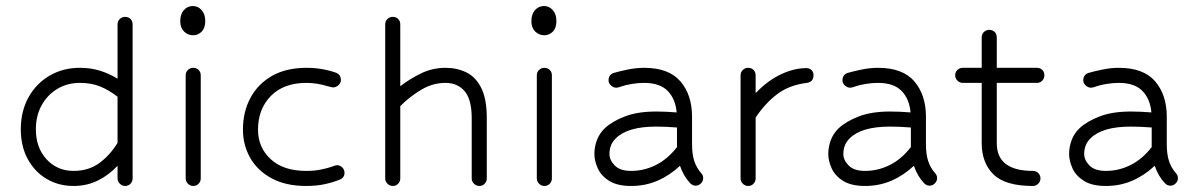

<svg xmlns="http://www.w3.org/2000/svg" viewBox="-20 -617 3967 637"><path d="M395 0Q385 0 377.5 -7.5Q370 -15 370 -25V-67Q341 -36 304.5 -18Q268 0 224 0Q175 0 135.5 -23Q96 -46 72.5 -88.5Q49 -131 49 -188Q49 -248 74.5 -294Q100 -340 144.5 -366Q189 -392 245 -392Q281 -392 311.5 -382.5Q342 -373 370 -356V-536Q370 -547 377.5 -554Q385 -561 395 -561Q406 -561 413 -554Q420 -547 420 -536V-25Q420 -15 413 -7.5Q406 0 395 0ZM224 -50Q274 -50 309.5 -76Q345 -102 370 -143V-296Q342 -318 312.5 -330Q283 -342 245 -342Q203 -342 170 -322Q137 -302 118 -267.5Q99 -233 99 -188Q99 -127 134.5 -88.5Q170 -50 224 -50Z M620 -597Q637 -597 649 -583.5Q661 -570 661 -547Q661 -524 649 -512Q637 -500 621 -500Q603 -500 590.5 -512.5Q578 -525 578 -547Q578 -570 590 -583.5Q602 -597 620 -597ZM596 -367Q596 -378 603.5 -385Q611 -392 621 -392Q632 -392 639 -385Q646 -378 646 -367V-25Q646 -15 639 -7.5Q632 0 621 0Q611 0 603.5 -7.5Q596 -15 596 -25Z M1067 -331Q1031 -342 997 -342Q921 -342 878.5 -298.5Q836 -255 836 -187Q836 -128 878 -89Q920 -50 996 -50Q1024 -50 1045 -54.5Q1066 -59 1078 -63Q1089 -67 1092.5 -68Q1096 -69 1098 -69Q1108 -69 1115.5 -61.5Q1123 -54 1123 -44Q1123 -27 1107 -21Q1085 -12 1057.5 -6Q1030 0 996 0Q928 0 881 -25.5Q834 -51 810 -93.5Q786 -136 786 -187Q786 -246 811 -292.5Q836 -339 883 -365.5Q930 -392 997 -392Q1048 -392 1094 -376Q1111 -370 1111 -351Q1111 -342 1103 -334.5Q1095 -327 1085 -327Q1082 -327 1067 -331Z M1570 0Q1560 0 1552.5 -7.5Q1545 -15 1545 -25V-225Q1545 -287 1521.5 -314.5Q1498 -342 1458 -342Q1416 -342 1378 -319.5Q1340 -297 1308 -265V-25Q1308 -15 1301 -7.5Q1294 0 1283 0Q1273 0 1265.5 -7.5Q1258 -15 1258 -25V-536Q1258 -547 1265.5 -554Q1273 -561 1283 -561Q1294 -561 1301 -554Q1308 -547 1308 -536V-331Q1342 -357 1379 -374.5Q1416 -392 1458 -392Q1496 -392 1527 -377Q1558 -362 1576.5 -325.5Q1595 -289 1595 -225V-25Q1595 -15 1588 -7.5Q1581 0 1570 0Z M1785 -597Q1802 -597 1814 -583.5Q1826 -570 1826 -547Q1826 -524 1814 -512Q1802 -500 1786 -500Q1768 -500 1755.5 -512.5Q1743 -525 1743 -547Q1743 -570 1755 -583.5Q1767 -597 1785 -597ZM1761 -367Q1761 -378 1768.5 -385Q1776 -392 1786 -392Q1797 -392 1804 -385Q1811 -378 1811 -367V-25Q1811 -15 1804 -7.5Q1797 0 1786 0Q1776 0 1768.5 -7.5Q1761 -15 1761 -25Z M2270 -9Q2248 -32 2236 -67Q2202 -35 2161.5 -17.5Q2121 0 2074 0Q2028 0 2001 -17Q1974 -34 1963 -59Q1952 -84 1952 -106Q1952 -130 1960.5 -152.5Q1969 -175 1987 -192Q2012 -215 2054 -231Q2096 -247 2157 -247Q2189 -247 2225 -244Q2221 -289 2195 -315.5Q2169 -342 2117 -342Q2097 -342 2076 -338.5Q2055 -335 2044 -331Q2031 -326 2025 -326Q2015 -326 2007 -333.5Q1999 -341 1999 -350Q1999 -369 2016 -375Q2033 -380 2061.5 -386Q2090 -392 2117 -392Q2199 -392 2237.5 -347Q2276 -302 2276 -230V-139Q2276 -105 2283.5 -82.5Q2291 -60 2306 -43Q2313 -36 2313 -26Q2313 -16 2305.5 -8.5Q2298 -1 2288 -1Q2278 -1 2270 -9ZM2074 -50Q2117 -50 2156 -69.5Q2195 -89 2226 -129V-194Q2189 -197 2157 -197Q2062 -197 2023 -158Q2011 -146 2006.5 -133Q2002 -120 2002 -106Q2002 -86 2019.5 -68Q2037 -50 2074 -50Z M2462 0Q2452 0 2444.5 -7.5Q2437 -15 2437 -25V-367Q2437 -378 2444.5 -385Q2452 -392 2462 -392Q2473 -392 2480 -385Q2487 -378 2487 -367V-308Q2526 -349 2570 -370Q2614 -391 2655 -391Q2666 -391 2672.5 -384.5Q2679 -378 2679 -368Q2679 -345 2657 -342Q2599 -335 2559 -305Q2519 -275 2487 -227V-25Q2487 -15 2480 -7.5Q2473 0 2462 0Z M3046 -9Q3024 -32 3012 -67Q2978 -35 2937.5 -17.5Q2897 0 2850 0Q2804 0 2777 -17Q2750 -34 2739 -59Q2728 -84 2728 -106Q2728 -130 2736.5 -152.5Q2745 -175 2763 -192Q2788 -215 2830 -231Q2872 -247 2933 -247Q2965 -247 3001 -244Q2997 -289 2971 -315.5Q2945 -342 2893 -342Q2873 -342 2852 -338.5Q2831 -335 2820 -331Q2807 -326 2801 -326Q2791 -326 2783 -333.5Q2775 -341 2775 -350Q2775 -369 2792 -375Q2809 -380 2837.5 -386Q2866 -392 2893 -392Q2975 -392 3013.5 -347Q3052 -302 3052 -230V-139Q3052 -105 3059.5 -82.5Q3067 -60 3082 -43Q3089 -36 3089 -26Q3089 -16 3081.5 -8.5Q3074 -1 3064 -1Q3054 -1 3046 -9ZM2850 -50Q2893 -50 2932 -69.5Q2971 -89 3002 -129V-194Q2965 -197 2933 -197Q2838 -197 2799 -158Q2787 -146 2782.5 -133Q2778 -120 2778 -106Q2778 -86 2795.5 -68Q2813 -50 2850 -50Z M3407 0Q3315 0 3276 -38.5Q3237 -77 3237 -142V-342H3174Q3164 -342 3156.5 -349.5Q3149 -357 3149 -367Q3149 -378 3156.5 -385Q3164 -392 3174 -392H3237V-493Q3237 -504 3244.5 -511Q3252 -518 3262 -518Q3273 -518 3280 -511Q3287 -504 3287 -493V-392H3420Q3431 -392 3438 -385Q3445 -378 3445 -367Q3445 -357 3438 -349.5Q3431 -342 3420 -342H3287V-142Q3287 -50 3407 -50Q3418 -50 3425 -42.5Q3432 -35 3432 -25Q3432 -15 3424.5 -7.5Q3417 0 3407 0Z M3845 -9Q3823 -32 3811 -67Q3777 -35 3736.5 -17.5Q3696 0 3649 0Q3603 0 3576 -17Q3549 -34 3538 -59Q3527 -84 3527 -106Q3527 -130 3535.5 -152.5Q3544 -175 3562 -192Q3587 -215 3629 -231Q3671 -247 3732 -247Q3764 -247 3800 -244Q3796 -289 3770 -315.5Q3744 -342 3692 -342Q3672 -342 3651 -338.5Q3630 -335 3619 -331Q3606 -326 3600 -326Q3590 -326 3582 -333.5Q3574 -341 3574 -350Q3574 -369 3591 -375Q3608 -380 3636.5 -386Q3665 -392 3692 -392Q3774 -392 3812.5 -347Q3851 -302 3851 -230V-139Q3851 -105 3858.5 -82.5Q3866 -60 3881 -43Q3888 -36 3888 -26Q3888 -16 3880.5 -8.5Q3873 -1 3863 -1Q3853 -1 3845 -9ZM3649 -50Q3692 -50 3731 -69.5Q3770 -89 3801 -129V-194Q3764 -197 3732 -197Q3637 -197 3598 -158Q3586 -146 3581.5 -133Q3577 -120 3577 -106Q3577 -86 3594.5 -68Q3612 -50 3649 -50Z"/></svg>

Font: Hubballi
Style: Regular
Weight: 400
Designer: Erin McLaughlin
Version: Version 1.000; ttfautohint (v1.8.3)